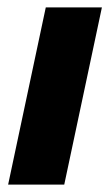

<svg xmlns="http://www.w3.org/2000/svg" viewBox="-20 -500 297 520"><path d="M104 -480H256L154 0H2Z"/></svg>

Font: Prompt SemiBold
Style: Italic
Weight: 600
Italic angle: -12°
Designer: Katatrad Team
Foundry: CadsonDemak
Version: Version 1.001